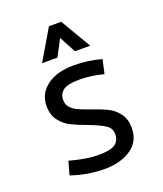

<svg xmlns="http://www.w3.org/2000/svg" viewBox="-122 -716 683 805"><g transform="rotate(-20 219.0 -313.5)"><path d="M341.8 -366.2Q286.1 -380.9 236.3 -380.9Q181.6 -380.9 161.6 -365.7Q141.6 -350.6 141.6 -323.2Q141.6 -302.7 154.3 -289.1Q167 -275.4 185.5 -267.1Q204.1 -258.8 237.3 -247.1Q280.3 -232.4 307.1 -219.2Q334 -206.1 353 -180.7Q372.1 -155.3 372.1 -116.2Q372.1 -55.7 325.2 -23.9Q278.3 7.8 206.1 7.8Q168 7.8 129.9 1Q91.8 -5.9 58.6 -17.6L75.2 -77.1Q105.5 -68.4 138.7 -62.5Q171.9 -56.6 204.1 -56.6Q257.8 -56.6 277.8 -71.3Q297.9 -85.9 297.9 -115.2Q297.9 -141.6 275.4 -156.2Q252.9 -170.9 204.1 -189.5Q161.1 -205.1 133.8 -218.8Q106.4 -232.4 86.9 -258.3Q67.4 -284.2 67.4 -323.2Q67.4 -377.9 111.8 -411.6Q156.2 -445.3 232.4 -445.3Q294.9 -445.3 355.5 -428.7ZM326.2 -499H257.8L201.2 -605.5H236.3L179.7 -499H111.3L191.4 -634.8H246.1Z"/></g></svg>

Font: Sudo Variable
Style: Regular
Weight: 400
Monospace: yes
Designer: Jens Kutilek
Foundry: Jens Kutilek
Version: Version 0.040